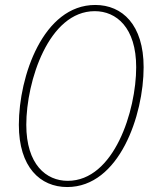

<svg xmlns="http://www.w3.org/2000/svg" viewBox="-20 -744 623 774"><path d="M251 10C461 10 559 -280 559 -473C559 -644 473 -724 364 -724C154 -724 56 -436 56 -241C56 -70 142 10 251 10ZM253 -15C166 -15 86 -81 86 -241C86 -416 176 -699 362 -699C449 -699 529 -633 529 -473C529 -298 440 -15 253 -15Z"/></svg>

Font: Noto Serif Condensed Thin
Style: Italic
Weight: 100
Width: 3
Italic angle: -12°
Designer: Monotype Design Team
Foundry: Monotype Imaging Inc.
Version: Version 2.013